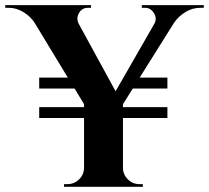

<svg xmlns="http://www.w3.org/2000/svg" viewBox="-51 -720 805 740"><path d="M495.6 -700.2H734.4V-689.9H720.2Q690.4 -689.9 663.3 -673.3Q636.2 -656.7 619.6 -631.8L487.3 -420.9H594.2V-378.9H460.9L422.9 -318.4V-307.1H594.2V-265.1H422.9V-72.8Q423.3 -46.9 441.9 -28.6Q460.4 -10.3 486.8 -10.3H499.5V0H195.8V-10.3H208.5Q234.9 -10.3 253.7 -28.6Q272.5 -46.9 272.9 -72.8V-265.1H100.1V-307.1H272.9V-318.8L236.3 -378.9H100.1V-420.9H210.4L82 -632.8Q66.4 -656.7 39.3 -673.3Q12.2 -689.9 -17.1 -689.9H-30.8V-700.2H299.8V-689.9H287.1Q265.1 -689.9 253.4 -669.7Q241.7 -649.4 252.4 -628.4L394.5 -368.2L543.5 -627.9Q555.2 -648.4 542.5 -669.2Q529.8 -689.9 508.3 -689.9H495.6Z"/></svg>

Font: Cinzel Decorative Bold
Style: Regular
Weight: 700
Designer: Natanael Gama
Version: Version 1.001;PS 001.001;hotconv 1.0.56;makeotf.lib2.0.21325